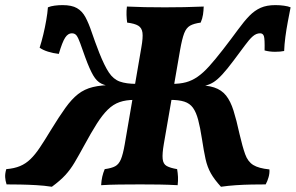

<svg xmlns="http://www.w3.org/2000/svg" viewBox="-53 -704 1130 733"><path d="M790.6 9Q765.4 -18.5 751.9 -42.5Q738.4 -66.6 731.7 -97Q725 -127.3 718.1 -173Q711.2 -217.8 703.5 -246.7Q695.8 -275.6 683.7 -292.5Q671.5 -309.3 650.7 -316Q629.8 -322.7 596.2 -322.7L603.8 -383.8Q634.2 -383.8 657.2 -390Q680.1 -396.2 701.3 -410.9Q722.5 -425.5 745.5 -451Q768.5 -476.5 798.1 -514.6Q832.2 -558.7 855.7 -591Q879.2 -623.2 899.2 -643.7Q919.2 -664.1 942.2 -674.3Q965.3 -684.5 998 -684.5Q1015.8 -684.5 1031.6 -682.2Q1047.4 -680 1056.4 -676Q1051.4 -651 1045.9 -621.6Q1040.3 -592.1 1036.5 -563.2Q1032.7 -534.3 1031.8 -509.3Q1017.6 -506.3 996.8 -506.3Q976.1 -506.3 957.1 -511.4Q958.1 -555.2 954.5 -566Q950.9 -576.9 939.9 -576.9Q925.4 -576.9 912.1 -565.4Q898.8 -553.9 882.3 -531.1Q865.7 -508.2 839.1 -473.2Q813.9 -439.4 796 -420.1Q778.1 -400.7 763.6 -391.2Q749.1 -381.8 734 -378.1Q718.9 -374.3 698.8 -371.8L690.7 -379.4Q736.2 -379.4 764.6 -370.1Q792.9 -360.8 810.1 -339.2Q827.2 -317.6 838.5 -281.7Q849.8 -245.9 861.3 -192.9Q872.8 -143.5 883 -115.2Q893.1 -86.9 913.8 -74.1Q934.5 -61.3 975.6 -57.2Q976.6 -42 972.2 -27.1Q967.9 -12.1 961.3 0Q937.4 0 907.8 0.5Q878.2 1 848 3Q817.8 5 790.6 9ZM145 9Q116.2 4.5 85 2.8Q53.7 1 24.4 0.5Q-5 0 -27.9 0Q-32.5 -13.7 -33.3 -27.8Q-34 -42 -29 -58.3Q1.6 -60.8 23.5 -70Q45.4 -79.1 63.3 -96.5Q81.3 -113.9 99.4 -141.1Q117.6 -168.3 141.2 -207.4Q172.6 -258.7 196.7 -292.2Q220.7 -325.7 245.1 -344.8Q269.5 -363.8 301.4 -371.6Q333.2 -379.4 379.3 -379.4L378.7 -372.8Q351 -376.4 333.6 -384.9Q316.2 -393.4 302.8 -416.3Q289.3 -439.2 272.6 -484.8Q260.3 -518.9 253.2 -539Q246 -559 239.6 -568Q233.1 -576.9 221.1 -576.9Q206.6 -576.9 195.7 -560.2Q184.8 -543.5 171.5 -498.2Q149.6 -500.7 130.3 -506.8Q111 -512.8 98.3 -521.9Q105.8 -544.9 112.3 -572.2Q118.9 -599.6 123.6 -627.1Q128.4 -654.5 129.9 -676Q140.4 -680.5 155.5 -682.5Q170.6 -684.5 185.8 -684.5Q221 -684.5 240.8 -673Q260.7 -661.6 273.2 -638.4Q285.7 -615.1 297.1 -581.1Q308.6 -547.1 326.1 -502Q345.7 -452.8 362.7 -427.2Q379.8 -401.5 404.2 -392.7Q428.7 -383.8 468.6 -383.8L461.1 -322.7Q427.9 -322.7 403.6 -314.2Q379.3 -305.8 358.7 -285.6Q338.1 -265.5 316.7 -231.9Q295.3 -198.2 268 -147.9Q247.5 -110.2 231.7 -83.6Q216 -57 196.5 -35.7Q177 -14.4 145 9ZM486.8 -523.9Q493.3 -560.5 490.9 -579.1Q488.4 -597.7 474.8 -605.9Q461.1 -614.2 432.5 -617.7Q430.5 -631.4 430 -647.1Q429.5 -662.8 431.5 -679Q464.2 -677.5 500.2 -676.7Q536.2 -676 576.6 -676Q612.3 -676 649.8 -676.7Q687.4 -677.5 724.7 -679Q724.2 -663.3 722 -648.1Q719.7 -632.9 713.1 -617.7Q687.1 -614.2 672.6 -606Q658.1 -597.7 650.1 -576.8Q642.1 -555.9 634.6 -513.5L572.5 -154.7Q566 -117 568 -97.4Q569.9 -77.8 583.4 -70.3Q596.8 -62.8 623.2 -58.3Q625.7 -44.1 626.5 -28.6Q627.2 -13.2 625.2 3Q588.4 1 555.1 0.5Q521.7 0 482.3 0Q439.7 0 401.7 0.5Q363.8 1 333.1 3Q334.1 -14.7 337.4 -29.4Q340.7 -44 346.8 -58.3Q372.8 -61.8 386.7 -69.3Q400.7 -76.8 408.7 -96.1Q416.7 -115.4 423.2 -153.1Z"/></svg>

Font: Vollkorn
Style: Italic
Weight: 400
Italic angle: -11°
Designer: Friedrich Althausen
Foundry: Friedrich Althausen
Version: Version 5.001